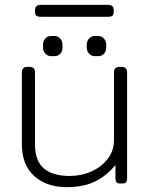

<svg xmlns="http://www.w3.org/2000/svg" viewBox="-20 -755 618 790"><path d="M124 -706V-713Q124 -735 147 -735H425Q448 -735 448 -713V-706Q448 -695 442.5 -690.5Q437 -686 425 -686H147Q135 -686 129.5 -690.5Q124 -695 124 -706ZM157 -559V-572Q157 -586 166.5 -596.5Q176 -607 190 -607H204Q218 -607 227.5 -596.5Q237 -586 237 -572V-559Q237 -544 228 -534Q219 -524 204 -524H190Q176 -524 166.5 -534.5Q157 -545 157 -559ZM337 -559V-572Q337 -586 346.5 -596.5Q356 -607 370 -607H384Q398 -607 407.5 -596.5Q417 -586 417 -572V-559Q417 -544 408 -534Q399 -524 384 -524H370Q356 -524 346.5 -534.5Q337 -545 337 -559ZM70 -162V-457Q70 -480 93 -480H101Q124 -480 124 -457V-161Q124 -93 160.5 -62Q197 -31 267 -31Q315 -31 357 -50Q399 -69 424 -102.5Q449 -136 449 -178V-457Q449 -480 472 -480H480Q503 -480 503 -457V-23Q503 -11 499 -5.5Q495 0 484 0H474Q463 0 459 -5.5Q455 -11 455 -23V-76Q419 -32 371.5 -8.5Q324 15 254 15Q172 15 121 -30.5Q70 -76 70 -162Z"/></svg>

Font: Mitr ExtraLight
Style: Regular
Weight: 250
Designer: Thanarat Vachiruckul
Foundry: Cadson Demak Co.,Ltd.
Version: Version 1.000